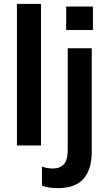

<svg xmlns="http://www.w3.org/2000/svg" viewBox="-20 -756 561 998"><path d="M68 0V-736H193V0ZM324 -600V-722H463V-600ZM279 222Q260 222 237.5 219Q215 216 198 209V110Q226 120 255 120Q291 120 311.5 98Q332 76 332 24V-505H457V31Q457 125 414 173.5Q371 222 279 222Z"/></svg>

Font: MulishBold
Style: Bold
Weight: 700
Designer: Vernon Adams
Foundry: Vernon Adams
Version: Version 3.602; ttfautohint (v1.8.3)